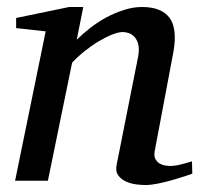

<svg xmlns="http://www.w3.org/2000/svg" viewBox="-20 -514 570 546"><path d="M526.9 -20Q520.5 -17.6 504.6 -12.5Q488.8 -7.3 469.2 -1.7Q449.7 3.9 429.2 8.1Q408.7 12.2 393.1 12.2Q384.3 12.2 368.9 10.5Q353.5 8.8 339.4 2.7Q325.2 -3.4 316.4 -15.1Q307.6 -26.9 312 -46.9L373 -354Q376.5 -374 373.3 -387.2Q370.1 -400.4 363 -408.4Q356 -416.5 346.7 -419.7Q337.4 -422.9 329.1 -422.9Q316.9 -422.9 299.1 -415.8Q281.2 -408.7 261.5 -397Q241.7 -385.3 221.7 -369.4Q201.7 -353.5 185.1 -335.9L116.2 0H22.9L109.9 -424.8L25.9 -434.1V-462.9L176.8 -494.1H216.8L198.2 -400.9Q214.8 -417.5 236.3 -434.3Q257.8 -451.2 282.2 -464.4Q306.6 -477.5 332.8 -485.8Q358.9 -494.1 383.8 -494.1Q438.5 -494.1 461.7 -463.9Q484.9 -433.6 473.1 -366.2L419.9 -84Q417.5 -69.8 422.1 -61.5Q426.8 -53.2 434.3 -48.8Q441.9 -44.4 450.2 -43.2Q458.5 -42 462.9 -42Q476.6 -42 492.7 -45.9Q508.8 -49.8 525.9 -55.2Z"/></svg>

Font: Charis SIL Afr
Style: Italic
Weight: 400
Italic angle: -11°
Foundry: SIL International
Version: Version 5.000